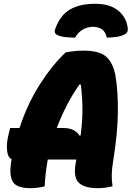

<svg xmlns="http://www.w3.org/2000/svg" viewBox="-20 -975 690 1005"><path d="M373 -778Q342 -778 317 -781.5Q292 -785 278 -793Q260 -803 270 -826Q296 -897 347.5 -926Q399 -955 475 -955H482Q554 -955 598 -920Q642 -885 649 -826Q651 -803 630 -794Q612 -785 591 -782Q570 -779 539 -778Q533 -806 516.5 -819.5Q500 -833 467 -835Q403 -832 373 -778ZM214 0Q197 5 177 7.5Q157 10 140 10Q66 10 46.5 -24.5Q27 -59 39 -131Q40 -137 41 -142Q21 -150 17 -186.5Q13 -223 24 -268L33 -305H82Q124 -432 188.5 -533Q253 -634 324 -701Q374 -710 417 -710Q500 -710 535.5 -678.5Q571 -647 584 -581Q598 -500 597 -390Q596 -280 573 -136Q566 -96 565 -65.5Q564 -35 569 0Q529 10 492 10Q419 10 390 -21Q361 -52 379 -136L380 -140H230Q223 -101 219 -65.5Q215 -30 214 0ZM311 -305Q343 -305 364.5 -294Q386 -283 396 -265L402 -266Q412 -342 411.5 -406.5Q411 -471 403 -532L396 -533Q357 -477 327.5 -419Q298 -361 277 -305Z"/></svg>

Font: Recursive Sn Csl St Blk
Style: Italic
Weight: 900
Italic angle: -15°
Version: Version 1.079;hotconv 1.0.112;makeotfexe 2.5.65598; ttfautoh